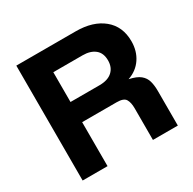

<svg xmlns="http://www.w3.org/2000/svg" viewBox="-160 -892 1059 1055"><g transform="rotate(-30 369.5 -364.5)"><path d="M72 0V-729H449Q558 -729 622.5 -676Q687 -623 687 -529Q687 -467 656 -421Q625 -375 569 -356Q616 -346 638.5 -327.5Q661 -309 668.5 -282Q676 -255 676 -219V0H518V-201Q518 -238 505.5 -258.5Q493 -279 449 -279H230V0ZM416 -596H230V-407H414Q467 -407 495 -432.5Q523 -458 523 -502Q523 -549 494 -572.5Q465 -596 416 -596Z"/></g></svg>

Font: BDO Grotesk
Style: Bold
Weight: 700
Designer: Deni Anggara
Foundry: Lokal Container
Version: Version 2.000